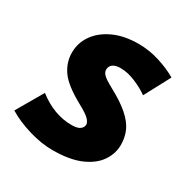

<svg xmlns="http://www.w3.org/2000/svg" viewBox="-158 -652 761 780"><g transform="rotate(30 222.5 -262.5)"><path d="M-27 -50 45 -174Q121 -115 203 -115Q232 -115 243.5 -124.5Q255 -134 255 -146Q255 -157 242 -170.5Q229 -184 190 -205Q113 -247 85.5 -286Q58 -325 58 -371Q58 -417 84.5 -454.5Q111 -492 160 -514.5Q209 -537 276 -537Q326 -537 375 -521.5Q424 -506 459 -485L395 -365Q367 -385 330.5 -400Q294 -415 262 -415Q237 -415 225 -405.5Q213 -396 213 -380Q213 -368 224 -357Q235 -346 268 -328Q326 -297 358.5 -268.5Q391 -240 404.5 -210.5Q418 -181 418 -145Q418 -104 393.5 -68Q369 -32 318 -10Q267 12 187 12Q135 12 76 -5.5Q17 -23 -27 -50Z"/></g></svg>

Font: Radio Canada
Style: Bold Italic
Weight: 700
Italic angle: -12°
Designer: Charles Daoud, Etienne Aubert Bonn, Alexandre Saumier Demers, Jacques Le Bailly
Foundry: Radio-Canada
Version: Version 2.104; ttfautohint (v1.8.4.7-5d5b);gftools[0.9.28.de